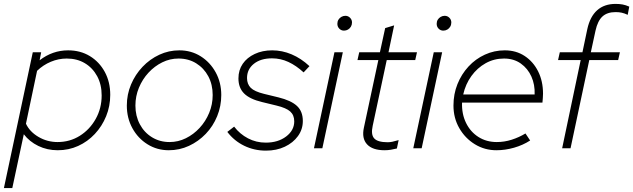

<svg xmlns="http://www.w3.org/2000/svg" viewBox="-47 -760 3245 984"><path d="M-27 204 121 -492H164L156 -451Q222 -502 302 -502Q365 -502 413.5 -472.5Q462 -443 490 -391.5Q518 -340 518 -274Q518 -216 497 -164.5Q476 -113 439 -73.5Q402 -34 353.5 -12Q305 10 249 10Q195 10 149.5 -12Q104 -34 75 -72L16 204ZM248 -32Q311 -32 362 -64Q413 -96 443.5 -150.5Q474 -205 474 -271Q474 -327 451 -369.5Q428 -412 388 -436Q348 -460 295 -460Q253 -460 213.5 -443.5Q174 -427 143 -397L86 -126Q105 -85 150 -58.5Q195 -32 248 -32Z M818 10Q758 10 709 -20.5Q660 -51 631.5 -103Q603 -155 603 -219Q603 -276 624.5 -327Q646 -378 683.5 -417.5Q721 -457 769.5 -479.5Q818 -502 872 -502Q933 -502 981.5 -471.5Q1030 -441 1058.5 -389Q1087 -337 1087 -273Q1087 -216 1066 -164.5Q1045 -113 1007.5 -74Q970 -35 921.5 -12.5Q873 10 818 10ZM822 -32Q866 -32 905.5 -51.5Q945 -71 976 -104.5Q1007 -138 1025 -181.5Q1043 -225 1043 -273Q1043 -327 1020.5 -369Q998 -411 958.5 -435.5Q919 -460 868 -460Q824 -460 784.5 -440.5Q745 -421 714 -387.5Q683 -354 665 -310.5Q647 -267 647 -219Q647 -166 669.5 -123.5Q692 -81 732 -56.5Q772 -32 822 -32Z M1316 12Q1256 12 1204.5 -13Q1153 -38 1118 -84L1153 -111Q1182 -73 1224 -51Q1266 -29 1315 -29Q1378 -29 1419.5 -60.5Q1461 -92 1461 -138Q1461 -170 1440.5 -188.5Q1420 -207 1370 -219L1296 -237Q1233 -252 1204 -281Q1175 -310 1175 -358Q1175 -401 1197 -433Q1219 -465 1258.5 -483.5Q1298 -502 1348 -502Q1399 -502 1447.5 -481.5Q1496 -461 1539 -421L1509 -389Q1471 -424 1431 -442.5Q1391 -461 1347 -461Q1289 -461 1254 -433Q1219 -405 1219 -360Q1219 -329 1238 -310Q1257 -291 1306 -279L1380 -261Q1445 -245 1475 -217Q1505 -189 1505 -140Q1505 -97 1480 -62.5Q1455 -28 1412.5 -8Q1370 12 1316 12Z M1562 0 1667 -492H1710L1605 0ZM1716 -603Q1702 -603 1692 -613Q1682 -623 1682 -638Q1682 -650 1687.5 -659Q1693 -668 1702.5 -673.5Q1712 -679 1723 -679Q1737 -679 1747 -669Q1757 -659 1757 -645Q1757 -633 1751.5 -623.5Q1746 -614 1736.5 -608.5Q1727 -603 1716 -603Z M1924 10Q1862 10 1834 -20.5Q1806 -51 1818 -106L1892 -452H1785L1794 -492H1900L1927 -616L1973 -630L1944 -492H2090L2081 -452H1935L1863 -115Q1853 -70 1871 -50.5Q1889 -31 1940 -31Q1951 -31 1963.5 -33.5Q1976 -36 1996 -42L1987 1Q1971 5 1955.5 7.5Q1940 10 1924 10Z M2071 0 2176 -492H2219L2114 0ZM2225 -603Q2211 -603 2201 -613Q2191 -623 2191 -638Q2191 -650 2196.5 -659Q2202 -668 2211.5 -673.5Q2221 -679 2232 -679Q2246 -679 2256 -669Q2266 -659 2266 -645Q2266 -633 2260.5 -623.5Q2255 -614 2245.5 -608.5Q2236 -603 2225 -603Z M2497 10Q2437 10 2387 -20.5Q2337 -51 2307 -103Q2277 -155 2277 -219Q2277 -278 2297.5 -329Q2318 -380 2354 -419Q2390 -458 2438 -480Q2486 -502 2540 -502Q2598 -502 2642 -473Q2686 -444 2711 -394Q2736 -344 2736 -280Q2736 -275 2735 -257.5Q2734 -240 2733 -234H2321Q2319 -176 2341.5 -130Q2364 -84 2405 -58Q2446 -32 2499 -32Q2538 -32 2575.5 -44Q2613 -56 2646 -76L2670 -40Q2633 -16 2587.5 -3Q2542 10 2497 10ZM2327 -276H2693Q2695 -326 2676.5 -367.5Q2658 -409 2622 -434.5Q2586 -460 2536 -460Q2485 -460 2442 -436Q2399 -412 2369 -370.5Q2339 -329 2327 -276Z M2834 0 2929 -452H2813L2822 -492H2938L2963 -611Q2977 -675 3013.5 -707.5Q3050 -740 3108 -740Q3128 -740 3144 -737Q3160 -734 3178 -726L3170 -684Q3153 -692 3139 -695Q3125 -698 3108 -698Q3065 -698 3040.5 -675.5Q3016 -653 3005 -603L2981 -492H3130L3121 -452H2973L2877 0Z"/></svg>

Font: Red Hat Display VF
Style: Italic
Weight: 300
Italic angle: -12°
Designer: Pentagram, MCKL
Foundry: Pentagram, MCKL
Version: Version 1.023